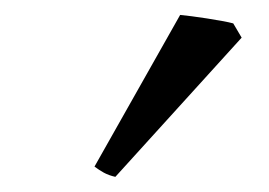

<svg xmlns="http://www.w3.org/2000/svg" viewBox="-20 -747 359 256"><path d="M133.8 -511.2Q125 -513.2 118.4 -516.8Q111.8 -520.5 106 -524.9L220.2 -727.1Q226.1 -726.6 235.8 -725.3Q245.6 -724.1 256.1 -722.4Q266.6 -720.7 276.1 -719Q285.6 -717.3 291 -715.8L302.2 -696.8Z"/></svg>

Font: Gentium Plus Phon
Style: Regular
Weight: 400
Designer: J. Victor Gaultney, Annie Olsen, Iska Routamaa, Becca Hirsbrunner
Foundry: SIL International
Version: Version 5.000